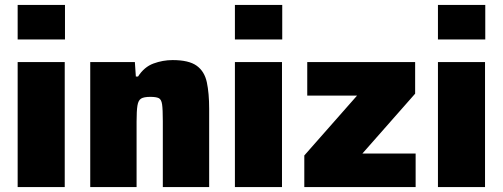

<svg xmlns="http://www.w3.org/2000/svg" viewBox="-20 -763 2050 783"><path d="M52 -602V-743H245V-602ZM52 0V-510H244V0Z M348 0V-510H530L534 -451H543Q568 -490 606 -504Q644 -518 684 -518Q750 -518 782 -495Q814 -472 823.5 -427.5Q833 -383 833 -319V0H644V-269Q644 -317 641 -337.5Q638 -358 627 -363Q616 -368 593 -368Q567 -368 555.5 -361Q544 -354 540.5 -332.5Q537 -311 537 -267V0Z M938 -602V-743H1131V-602ZM938 0V-510H1130V0Z M1221 0V-129L1436 -373H1233V-510H1673V-381L1458 -137H1675V0Z M1766 -602V-743H1959V-602ZM1766 0V-510H1958V0Z"/></svg>

Font: Saira ExtraBold
Style: Regular
Weight: 800
Designer: Hector Gatti with collaboration of the Omnibus-Type team
Foundry: Omnibus-Type
Version: Version 1.100; ttfautohint (v1.8.3)